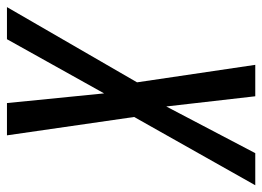

<svg xmlns="http://www.w3.org/2000/svg" viewBox="-180 -633 754 552"><g transform="rotate(90 197.0 -357.0)"><path d="M-58.6 0 157.7 -374 107.4 -713.9H197.8L227.1 -458L361.3 -713.9H453.6L257.3 -365.7L310.1 0H217.3L189.5 -279.3L33.7 0Z"/></g></svg>

Font: Open Sans Condensed Medium
Style: Italic
Weight: 500
Width: 3
Italic angle: -12°
Designer: Monotype Design Team
Foundry: Monotype Imaging Inc.
Version: Version 3.000